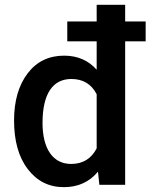

<svg xmlns="http://www.w3.org/2000/svg" viewBox="-20 -770 656 800"><path d="M586.9 -680.7H501.5V-750H382.8V-680.7H260.3V-597.7H382.8V-479.5C348.1 -518.6 303.2 -538.1 247.1 -538.1C183.6 -538.1 132.8 -513.7 95.2 -464.4C57.6 -415 38.6 -349.6 38.6 -268.1C38.6 -182.6 57.6 -114.7 96.2 -64.9C134.3 -15.1 184.1 9.8 246.1 9.8C305.2 9.8 352.5 -11.7 388.2 -54.7L394 0H501.5V-597.7H586.9ZM157.2 -257.8C157.2 -380.4 200.7 -440.9 277.3 -440.9C325.7 -440.9 360.8 -419.9 382.8 -377.4V-151.9C360.4 -108.4 324.7 -86.9 276.4 -86.9C200.2 -86.9 157.2 -150.4 157.2 -257.8Z"/></svg>

Font: Roboto Medium
Style: Regular
Weight: 500
Designer: Google
Version: Version 2.137; 2017